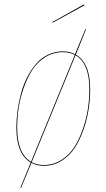

<svg xmlns="http://www.w3.org/2000/svg" viewBox="-20 -768 499 900"><path d="M376 -743.2 226.1 -661.1 225.1 -664.6 374 -747.6ZM335.4 -512.2Q402.8 -473.1 402.8 -349.6Q402.8 -304.7 395.8 -257.6Q388.7 -210.4 372.1 -162.1Q355.5 -113.8 331.3 -76.2Q307.1 -38.6 269 -14.6Q231 9.3 185.1 9.3Q153.3 9.3 127.4 -4.4L78.6 112.8L75.2 112.3L124 -6.3Q56.6 -45.4 56.6 -170.4Q56.6 -208 62 -247.6Q67.4 -287.1 77.9 -327.6Q88.4 -368.2 106.4 -403.8Q124.5 -439.5 147.9 -467.3Q171.4 -495.1 204.1 -511.2Q236.8 -527.3 274.9 -527.3Q306.2 -527.3 331.5 -514.2L379.9 -630.9L383.3 -630.4ZM60.5 -170.4Q60.5 -48.3 125.5 -9.8L126 -11.2L330.1 -509.3L330.6 -510.7Q306.2 -523.4 274.9 -523.4Q230 -523.4 192.9 -500.5Q155.8 -477.5 131.8 -440.7Q107.9 -403.8 91.3 -356.4Q74.7 -309.1 67.6 -262.5Q60.5 -215.8 60.5 -170.4ZM185.1 5.4Q230.5 5.4 267.8 -18.3Q305.2 -42 328.9 -79.3Q352.5 -116.7 368.9 -164.6Q385.3 -212.4 392.1 -258.8Q398.9 -305.2 398.9 -349.6Q398.9 -471.7 334 -508.8L333.5 -507.8L129.4 -9.8L128.9 -7.8Q153.3 5.4 185.1 5.4Z"/></svg>

Font: Fira Sans Compressed Four
Style: Italic
Weight: 100
Width: 3
Italic angle: -8°
Designer: Carrois Corporate & Edenspiekermann AG
Foundry: Carrois Corporate GbR & Edenspiekermann AG
Version: Version 4.203;PS 004.203;hotconv 1.0.88;makeotf.lib2.5.64775